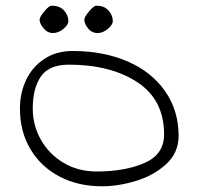

<svg xmlns="http://www.w3.org/2000/svg" viewBox="-20 -653 697 674"><path d="M50 -272Q50 -327 72 -373Q94 -419 136 -446.5Q178 -474 235 -474Q343 -474 427.5 -437.5Q512 -401 559.5 -333Q607 -265 607 -176Q607 -117 563.5 -77Q520 -37 457.5 -18Q395 1 338 1Q255 1 189.5 -33Q124 -67 87 -129Q50 -191 50 -272ZM556 -181Q556 -303 462 -364.5Q368 -426 222 -426Q152 -426 123.5 -384.5Q95 -343 95 -272Q95 -213 123.5 -162.5Q152 -112 203 -81.5Q254 -51 319 -51Q419 -51 487.5 -81Q556 -111 556 -181ZM119 -584Q119 -593 135.5 -613Q152 -633 161 -633Q190 -633 205 -616Q220 -599 220 -579Q220 -566 202.5 -551.5Q185 -537 166 -537Q147 -537 133 -553.5Q119 -570 119 -584ZM276 -584Q276 -593 292.5 -613Q309 -633 319 -633Q346 -633 361 -616Q376 -599 376 -579Q376 -566 358.5 -551.5Q341 -537 323 -537Q302 -537 289 -553.5Q276 -570 276 -584Z"/></svg>

Font: Indie Flower
Style: Regular
Weight: 400
Designer: Kimberly Geswein
Foundry: Kimberly Geswein
Version: Version 2.000